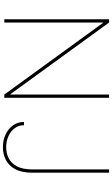

<svg xmlns="http://www.w3.org/2000/svg" viewBox="258 -1025 777 1333"><g transform="rotate(90 646.5 -358.5)"><path d="M659.1 -727.3V0H636.4L139.2 -684.7H136.4V0H113.6V-727.3H136.4L633.5 -42.6H636.4V-727.3ZM1156.2 -727.3H1179V-193.2Q1178.6 -119.3 1153.9 -74.8Q1129.3 -30.2 1089.3 -10.1Q1049.4 9.9 1002.8 9.9Q952.8 9.9 912.8 -9.2Q872.9 -28.4 849.6 -61.4Q826.3 -94.5 826.7 -136.4H849.4Q849.1 -100.9 869.3 -73Q889.6 -45.1 924.5 -28.9Q959.5 -12.8 1002.8 -12.8Q1042.6 -12.8 1077.6 -29.8Q1112.6 -46.9 1134.2 -86.3Q1155.9 -125.7 1156.2 -193.2Z"/></g></svg>

Font: Inter Thin BETA
Style: Regular
Weight: 100
Designer: Rasmus Andersson
Foundry: rsms
Version: Version 3.011;git-f93a4a705